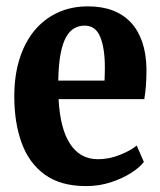

<svg xmlns="http://www.w3.org/2000/svg" viewBox="-20 -588 516 618"><path d="M257 11Q175.5 11 124.5 -25.8Q73.5 -62.5 49.8 -127.8Q26 -193 26 -277.5Q26 -345 43 -398.8Q60 -452.5 91.2 -490Q122.5 -527.5 166 -547.5Q209.5 -567.5 263 -567.5Q352.5 -567.5 401 -515.8Q449.5 -464 451.5 -367Q451.5 -332.5 449.5 -309.8Q447.5 -287 444.5 -269H168.5Q171 -222.5 180 -186.5Q189 -150.5 205 -125.8Q221 -101 243.5 -88.2Q266 -75.5 295.5 -75.5Q331 -75.5 366 -89.5Q401 -103.5 420 -119.5L443 -67Q430.5 -49.5 402.2 -31.5Q374 -13.5 336.5 -1.2Q299 11 257 11ZM167.5 -328.5H316.5Q317 -339.5 317.2 -350.2Q317.5 -361 317.5 -371.5Q317.5 -432 302.8 -468.8Q288 -505.5 252.5 -505.5Q234.5 -505.5 219.5 -497.2Q204.5 -489 193.2 -469.5Q182 -450 175.2 -415.8Q168.5 -381.5 167.5 -328.5Z"/></svg>

Font: Merriweather 24pt SemiCondensed
Style: Bold
Weight: 700
Width: 4
Designer: Eben Sorkin
Foundry: Eben Sorkin
Version: Version 2.100